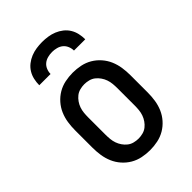

<svg xmlns="http://www.w3.org/2000/svg" viewBox="-220 -836 939 939"><g transform="rotate(-45 250.0 -366.0)"><path d="M250 8Q223 8 196.5 2.5Q170 -3 147 -16.5Q124 -30 106 -50.5Q88 -71 77.5 -95.5Q67 -120 63 -146.5Q59 -173 59 -200V-320Q59 -347 63 -373.5Q67 -400 77.5 -424.5Q88 -449 106 -469.5Q124 -490 147 -503.5Q170 -517 196.5 -522.5Q223 -528 250 -528Q277 -528 303.5 -522.5Q330 -517 353 -503.5Q376 -490 394 -469.5Q412 -449 422.5 -424.5Q433 -400 437 -373.5Q441 -347 441 -320V-200Q441 -173 437 -146.5Q433 -120 422.5 -95.5Q412 -71 394 -50.5Q376 -30 353 -16.5Q330 -3 303.5 2.5Q277 8 250 8ZM250 -72Q265 -72 280.5 -76Q296 -80 308 -89.5Q320 -99 329 -112Q338 -125 343 -139.5Q348 -154 349.5 -169.5Q351 -185 351 -200V-320Q351 -335 349.5 -350.5Q348 -366 343 -380.5Q338 -395 329 -408Q320 -421 308 -430.5Q296 -440 280.5 -444Q265 -448 250 -448Q235 -448 219.5 -444Q204 -440 192 -430.5Q180 -421 171 -408Q162 -395 157 -380.5Q152 -366 150.5 -350.5Q149 -335 149 -320V-200Q149 -185 150.5 -169.5Q152 -154 157 -139.5Q162 -125 171 -112Q180 -99 192 -89.5Q204 -80 219.5 -76Q235 -72 250 -72ZM91 -600Q91 -620 95.5 -640Q100 -660 110.5 -677Q121 -694 137 -706.5Q153 -719 171.5 -726.5Q190 -734 210 -737Q230 -740 250 -740Q270 -740 290 -737Q310 -734 328.5 -726.5Q347 -719 363 -706.5Q379 -694 389.5 -677Q400 -660 404.5 -640Q409 -620 409 -600H331Q331 -615 325 -629.5Q319 -644 307.5 -653.5Q296 -663 280.5 -667Q265 -671 250 -671Q235 -671 219.5 -667Q204 -663 192.5 -653.5Q181 -644 175 -629.5Q169 -615 169 -600Z"/></g></svg>

Font: Iosevka Curly Slab Medium
Style: Regular
Weight: 500
Monospace: yes
Designer: Belleve Invis
Foundry: Belleve Invis
Version: Version 22.1.2; ttfautohint (v1.8.4)